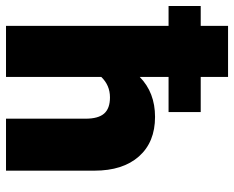

<svg xmlns="http://www.w3.org/2000/svg" viewBox="-94 -689 779 639"><g transform="rotate(90 295.5 -369.5)"><path d="M62 0V-541H-4V-648H62V-739H232V-648H349V-541H232V-445Q284 -496 365 -496Q449 -496 496.5 -442.5Q544 -389 544 -294V0H371V-265Q371 -307 354 -326.5Q337 -346 300 -346Q260 -346 232 -317V0Z"/></g></svg>

Font: Cantarell Extra Bold
Style: Regular
Weight: 800
Designer: Dave Crossland, Nikolaus Waxweiler, Florian Fecher, Jacques Le Bailly, Eben Sorkin, Alexei Vanyashin, Alexios Zavras, Em
Version: Version 0.303